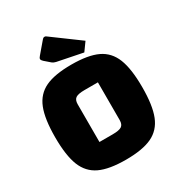

<svg xmlns="http://www.w3.org/2000/svg" viewBox="-203 -997 1066 1146"><g transform="rotate(-30 330.0 -424.5)"><path d="M330 -640Q445 -640 509.5 -609.5Q574 -579 602 -508.5Q630 -438 630 -312Q630 -186 602 -116Q574 -46 509.5 -15.5Q445 15 330 15Q215 15 150.5 -15.5Q86 -46 58 -116Q30 -186 30 -312Q30 -438 58 -508.5Q86 -579 150.5 -609.5Q215 -640 330 -640ZM336 -156Q381 -156 398 -167.5Q415 -179 415 -209V-469H323Q279 -469 262 -457.5Q245 -446 245 -416V-156ZM260 -699Q245 -702 234 -711L196 -744Q185 -754 185 -762Q185 -769 194 -779L257 -853Q263 -860 266.5 -862Q270 -864 275 -864Q281 -864 286 -860L475 -721L434 -664Z"/></g></svg>

Font: Changa ExtraBold
Style: Regular
Weight: 800
Designer: Eduardo Rodriguez Tunni
Foundry: Eduardo Rodriguez Tunni
Version: Version 2.002; ttfautohint (v1.5) -l 8 -r 50 -G 220 -x 14 -H